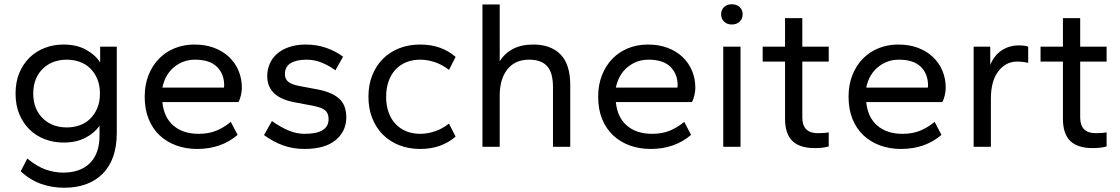

<svg xmlns="http://www.w3.org/2000/svg" viewBox="-20 -689 5254 901"><path d="M278 -20Q232 -20 191 -35.5Q150 -51 119.5 -80.5Q89 -110 71 -152.5Q53 -195 53 -250Q53 -305 71 -347.5Q89 -390 119.5 -419.5Q150 -449 191 -464.5Q232 -480 278 -480Q340 -480 384 -455.5Q428 -431 450 -396V-470H528V-65Q528 59 462.5 125.5Q397 192 281 192Q224 192 173 174Q122 156 77 115L108 55Q153 92 194 106.5Q235 121 277 121Q357 121 402 76.5Q447 32 447 -53V-99Q424 -65 381 -42.5Q338 -20 278 -20ZM293 -91Q325 -91 353.5 -101Q382 -111 403 -131.5Q424 -152 436.5 -181.5Q449 -211 449 -250Q449 -289 436.5 -318.5Q424 -348 403 -368.5Q382 -389 353.5 -399Q325 -409 293 -409Q261 -409 233 -399Q205 -389 183 -368.5Q161 -348 148.5 -318.5Q136 -289 136 -250Q136 -211 148.5 -181.5Q161 -152 183 -131.5Q205 -111 233 -101Q261 -91 293 -91Z M905 10Q852 10 807 -6.5Q762 -23 729 -54Q696 -85 677.5 -130.5Q659 -176 659 -235Q659 -291 677 -336.5Q695 -382 726.5 -414Q758 -446 800.5 -463Q843 -480 892 -480Q944 -480 985 -464.5Q1026 -449 1055 -421.5Q1084 -394 1099.5 -357Q1115 -320 1115 -277Q1115 -261 1110.5 -241.5Q1106 -222 1099 -210H742Q749 -138 794 -99.5Q839 -61 912 -61Q959 -61 994.5 -75.5Q1030 -90 1063 -117L1095 -56Q1018 10 905 10ZM895 -409Q840 -409 797.5 -374.5Q755 -340 742 -278H1031Q1032 -281 1032 -288Q1032 -342 998 -375.5Q964 -409 895 -409Z M1409 10Q1355 10 1309 -6.5Q1263 -23 1219 -55L1256 -121Q1299 -91 1335.5 -76Q1372 -61 1410 -61Q1522 -61 1522 -130Q1522 -158 1505.5 -171.5Q1489 -185 1447 -193L1362 -209Q1234 -233 1234 -332Q1234 -362 1245.5 -389Q1257 -416 1279.5 -436Q1302 -456 1336 -468Q1370 -480 1415 -480Q1466 -480 1510.5 -464.5Q1555 -449 1590 -423L1554 -359Q1524 -381 1490 -395Q1456 -409 1418 -409Q1371 -409 1344 -392.5Q1317 -376 1317 -341Q1317 -318 1333 -305Q1349 -292 1387 -285L1472 -269Q1536 -257 1570.5 -227Q1605 -197 1605 -138Q1605 -73 1555 -31.5Q1505 10 1409 10Z M1952 10Q1898 10 1853.5 -7.5Q1809 -25 1777 -57Q1745 -89 1727 -134Q1709 -179 1709 -235Q1709 -291 1727 -336Q1745 -381 1777 -413Q1809 -445 1853.5 -462.5Q1898 -480 1952 -480Q2003 -480 2044.5 -465Q2086 -450 2118 -422L2087 -361Q2055 -386 2020 -397.5Q1985 -409 1952 -409Q1916 -409 1886.5 -397Q1857 -385 1836 -362.5Q1815 -340 1803.5 -307.5Q1792 -275 1792 -235Q1792 -194 1803.5 -162Q1815 -130 1836 -107.5Q1857 -85 1886.5 -73Q1916 -61 1952 -61Q1985 -61 2020 -72.5Q2055 -84 2087 -109L2118 -48Q2086 -20 2044.5 -5Q2003 10 1952 10Z M2575 0V-280Q2575 -348 2547.5 -378.5Q2520 -409 2463 -409Q2397 -409 2361 -363.5Q2325 -318 2325 -240V0H2244V-668H2325V-401Q2347 -438 2386.5 -459Q2426 -480 2483 -480Q2564 -480 2610 -434Q2656 -388 2656 -289V0Z M3033 10Q2980 10 2935 -6.5Q2890 -23 2857 -54Q2824 -85 2805.5 -130.5Q2787 -176 2787 -235Q2787 -291 2805 -336.5Q2823 -382 2854.5 -414Q2886 -446 2928.5 -463Q2971 -480 3020 -480Q3072 -480 3113 -464.5Q3154 -449 3183 -421.5Q3212 -394 3227.5 -357Q3243 -320 3243 -277Q3243 -261 3238.5 -241.5Q3234 -222 3227 -210H2870Q2877 -138 2922 -99.5Q2967 -61 3040 -61Q3087 -61 3122.5 -75.5Q3158 -90 3191 -117L3223 -56Q3146 10 3033 10ZM3023 -409Q2968 -409 2925.5 -374.5Q2883 -340 2870 -278H3159Q3160 -281 3160 -288Q3160 -342 3126 -375.5Q3092 -409 3023 -409Z M3374 0V-470H3455V0ZM3414 -574Q3392 -574 3378 -587.5Q3364 -601 3364 -622Q3364 -643 3378 -656Q3392 -669 3414 -669Q3437 -669 3451 -656Q3465 -643 3465 -622Q3465 -601 3451 -587.5Q3437 -574 3414 -574Z M3803 6Q3733 6 3698.5 -27.5Q3664 -61 3664 -132V-400H3559V-470H3664V-604H3745V-470H3869V-400H3745V-138Q3745 -64 3818 -64Q3830 -64 3845 -65Q3860 -66 3869 -68V-2Q3858 2 3839.5 4Q3821 6 3803 6Z M4208 10Q4155 10 4110 -6.5Q4065 -23 4032 -54Q3999 -85 3980.5 -130.5Q3962 -176 3962 -235Q3962 -291 3980 -336.5Q3998 -382 4029.5 -414Q4061 -446 4103.5 -463Q4146 -480 4195 -480Q4247 -480 4288 -464.5Q4329 -449 4358 -421.5Q4387 -394 4402.5 -357Q4418 -320 4418 -277Q4418 -261 4413.5 -241.5Q4409 -222 4402 -210H4045Q4052 -138 4097 -99.5Q4142 -61 4215 -61Q4262 -61 4297.5 -75.5Q4333 -90 4366 -117L4398 -56Q4321 10 4208 10ZM4198 -409Q4143 -409 4100.5 -374.5Q4058 -340 4045 -278H4334Q4335 -281 4335 -288Q4335 -342 4301 -375.5Q4267 -409 4198 -409Z M4549 0V-470H4627V-384Q4645 -429 4680.5 -452.5Q4716 -476 4761 -476Q4775 -476 4786.5 -474.5Q4798 -473 4805 -470V-394Q4779 -400 4753 -400Q4700 -400 4665 -354.5Q4630 -309 4630 -227V0Z M5107 6Q5037 6 5002.5 -27.5Q4968 -61 4968 -132V-400H4863V-470H4968V-604H5049V-470H5173V-400H5049V-138Q5049 -64 5122 -64Q5134 -64 5149 -65Q5164 -66 5173 -68V-2Q5162 2 5143.5 4Q5125 6 5107 6Z"/></svg>

Font: Gantari
Style: Regular
Weight: 400
Designer: Anugrah Pasau
Foundry: Lafontype
Version: Version 1.000; ttfautohint (v1.8.4)